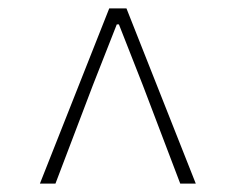

<svg xmlns="http://www.w3.org/2000/svg" viewBox="-20 -758 561 457"><path d="M75 -321 240 -738H281L446 -321H409L320 -555L263 -700H258L201 -555L112 -321Z"/></svg>

Font: Noto Sans HK Thin
Style: Regular
Weight: 100
Designer: Ryoko NISHIZUKA 西塚涼子 (kana, bopomofo & ideographs); Paul D. Hunt (Latin, Greek & Cyrillic); Sandoll Communications 산돌커뮤니
Foundry: Adobe
Version: Version 2.004-H2;hotconv 1.0.118;makeotfexe 2.5.65603